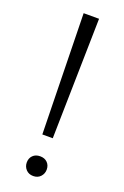

<svg xmlns="http://www.w3.org/2000/svg" viewBox="-139 -745 516 796"><g transform="rotate(20 119.0 -347.0)"><path d="M142 -169H96L85 -700H153ZM75 -38Q75 -57 87 -69Q99 -81 119 -81Q139 -81 151 -69Q163 -57 163 -38Q163 -20 151 -7Q139 6 119 6Q99 6 87 -7Q75 -20 75 -38Z"/></g></svg>

Font: Post Grotesk Light
Style: Light
Weight: 300
Version: Version 1.0